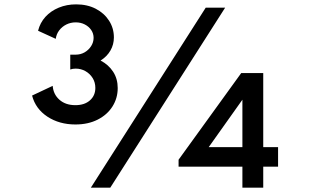

<svg xmlns="http://www.w3.org/2000/svg" viewBox="-20 -860 1428 880"><path d="M325.5 -289.5Q252 -289.5 197.5 -325.2Q143 -361 127 -422L221.5 -466.5Q224.5 -427.5 252.5 -402.8Q280.5 -378 325.5 -378Q367.5 -378 392.2 -400Q417 -422 417 -457Q417 -482.5 404.5 -502.5Q392 -522.5 371.5 -534Q351 -545.5 327 -545.5Q312.5 -545.5 302 -541.5V-609.5H326.5Q349.5 -609.5 368 -620.2Q386.5 -631 397.8 -648.8Q409 -666.5 409 -686.5Q409 -706.5 398 -722.5Q387 -738.5 368.5 -748Q350 -757.5 327 -757.5Q304 -757.5 284.2 -747.8Q264.5 -738 251.5 -721Q238.5 -704 235.5 -682L154.5 -719Q163.5 -755.5 188.2 -782.8Q213 -810 249.5 -825Q286 -840 329 -840Q380 -840 419 -819.8Q458 -799.5 480 -765Q502 -730.5 502 -688.5Q502 -656 486.2 -628.5Q470.5 -601 441 -582.5Q477.5 -563.5 498.5 -531.2Q519.5 -499 519.5 -456.5Q519.5 -410 495.5 -372Q471.5 -334 427.8 -311.8Q384 -289.5 325.5 -289.5ZM396.5 0 923 -825H1012L485.5 0ZM1091 0V-96H798.5V-128L1085.5 -525H1186.5V-185.5H1254.5V-96H1186.5V0ZM936.5 -185.5H1091V-403Z"/></svg>

Font: Spartan Thin SemiBold
Style: Regular
Weight: 600
Version: Version 1.004